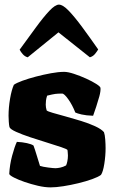

<svg xmlns="http://www.w3.org/2000/svg" viewBox="-20 -811 509 831"><path d="M199 0Q174 0 144 -7Q114 -14 86.5 -23.5Q59 -33 40.5 -42.5Q22 -52 20 -58Q22 -98 32.5 -137Q43 -176 53 -197Q76 -196 96.5 -191.5Q117 -187 125 -181Q131 -165 138.5 -140Q146 -115 153 -93Q165 -89 188 -86Q211 -83 220 -83Q228 -83 240.5 -85.5Q253 -88 266 -95Q269 -101 271.5 -113Q274 -125 274 -138Q274 -146 273 -153.5Q272 -161 272 -162Q269 -166 244 -174.5Q219 -183 183 -194Q147 -205 111 -217Q75 -229 49.5 -240.5Q24 -252 21 -261Q19 -269 18 -284.5Q17 -300 17 -310Q17 -345 23.5 -383.5Q30 -422 40 -444Q51 -452 77 -461.5Q103 -471 135.5 -479.5Q168 -488 200.5 -494Q233 -500 258 -500Q274 -500 300 -491.5Q326 -483 352.5 -471Q379 -459 397 -447.5Q415 -436 415 -430Q416 -416 410 -394Q404 -372 396.5 -349.5Q389 -327 383 -310Q353 -311 333.5 -315.5Q314 -320 306 -324Q293 -357 275.5 -381.5Q258 -406 249 -406Q230 -406 219 -404.5Q208 -403 184 -397Q180 -385 179 -375.5Q178 -366 178 -358Q178 -346 182 -333Q186 -329 208.5 -322.5Q231 -316 264 -307Q297 -298 331 -287.5Q365 -277 392 -264.5Q419 -252 430 -239Q434 -228 435.5 -207Q437 -186 437 -170Q437 -137 431.5 -102Q426 -67 417 -54Q405 -45 378.5 -35.5Q352 -26 319 -18Q286 -10 254 -5Q222 0 199 0ZM100 -563Q88 -566 79 -576Q70 -586 65 -596Q103 -648 135.5 -692.5Q168 -737 193.5 -764Q219 -791 235 -791Q252 -791 277.5 -764.5Q303 -738 335.5 -694Q368 -650 405 -597Q401 -590 392 -578.5Q383 -567 369 -563L233 -671Z"/></svg>

Font: Texturina Black
Style: Regular
Weight: 900
Designer: Guillermo Torres Carreño
Foundry: Omnibus-Type
Version: Version 1.002; ttfautohint (v1.8.3)